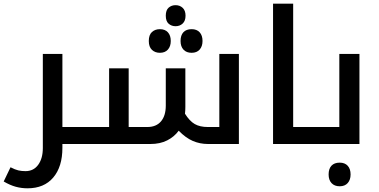

<svg xmlns="http://www.w3.org/2000/svg" viewBox="-60 -780 2052 1040"><path d="M278 0V21Q278 123 228.5 181.5Q179 240 89 240Q56 240 25 231.5Q-6 223 -40 203L-3 126Q22 139 39.5 143Q57 147 78 147Q122 147 147 112.5Q172 78 172 22V-488H278V-92H404Q409 -92 409 -88V-5Q409 0 404 0Z M891 -638Q869 -638 853.5 -651.5Q838 -665 838 -695Q838 -725 853.5 -738.5Q869 -752 891 -752Q914 -752 929.5 -737.5Q945 -723 945 -695Q945 -667 929.5 -652.5Q914 -638 891 -638ZM806 -494Q780 -494 763 -510Q746 -526 746 -558Q746 -591 763 -606.5Q780 -622 806 -622Q834 -622 849.5 -605Q865 -588 865 -558Q865 -529 849.5 -511.5Q834 -494 806 -494ZM978 -494Q950 -494 934 -511Q918 -528 918 -558Q918 -589 933.5 -605.5Q949 -622 978 -622Q1006 -622 1021.5 -605Q1037 -588 1037 -558Q1037 -529 1021.5 -511.5Q1006 -494 978 -494Z M1067 0Q1023 0 984.5 -16.5Q946 -33 908 -72Q884 -39 845.5 -19.5Q807 0 755 0H394Q389 0 389 -5V-88Q389 -92 394 -92H531V-410H637V-92H738Q786 -92 812 -122.5Q838 -153 838 -208V-410H944V-201Q944 -191 943.5 -182Q943 -173 942 -164Q967 -124 995 -108Q1023 -92 1066 -92H1128V-488H1234V0Z M1658 -92Q1663 -92 1663 -88V-5Q1663 0 1658 0H1419V-760H1528V-92Z M1780 229Q1752 229 1736 212Q1720 195 1720 165Q1720 134 1735.5 117.5Q1751 101 1780 101Q1808 101 1823.5 118Q1839 135 1839 165Q1839 194 1823.5 211.5Q1808 229 1780 229Z M1648 0Q1643 0 1643 -5V-88Q1643 -92 1648 -92H1778V-488H1887V0Z"/></svg>

Font: Noto Kufi Arabic Medium
Style: Regular
Weight: 500
Designer: Monotype Design Team, David Williams, Khaled Hosny
Foundry: Google LLC
Version: Version 2.109; ttfautohint (v1.8.4.7-5d5b)